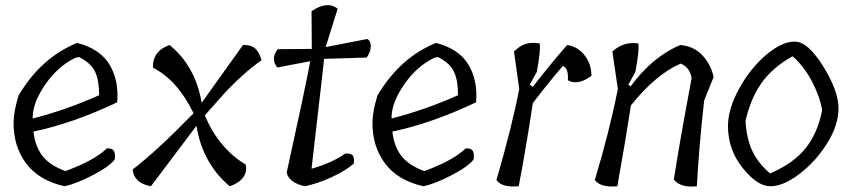

<svg xmlns="http://www.w3.org/2000/svg" viewBox="-20 -712 3259 734"><path d="M275 -548Q363 -525 399 -464.5Q435 -404 428 -321Q260 -241 108 -209Q114 -153 142 -116.5Q170 -80 230 -58Q338 -97 389 -145Q409 -145 415 -136Q421 -127 419 -103Q399 -76 336 -43Q273 -10 227 0Q128 -22 79 -88.5Q30 -155 32 -248Q33 -288 51 -347Q137 -492 275 -548ZM105 -267V-259Q231 -291 359 -348Q359 -405 343.5 -438Q328 -471 282 -494L268 -491Q202 -459 154.5 -391Q107 -323 105 -267Z M751 -319 909 -540Q938 -541 954 -528Q970 -515 980 -482Q908 -431 835 -352Q812 -326 763 -271Q816 -145 919 -83Q926 -55 909 -33Q892 -11 858 0Q754 -88 731 -231L557 0Q493 -11 487 -64Q582 -137 720 -279Q658 -406 565 -453Q562 -516 628 -540Q727 -460 751 -319Z M1382 -492 1219 -487Q1212 -420 1195.5 -280.5Q1179 -141 1171 -67Q1249 -89 1300 -125Q1323 -126 1329 -117Q1335 -108 1333 -87Q1301 -59 1247.5 -34.5Q1194 -10 1146 0Q1085 -13 1076 -52Q1149 -384 1166 -478L1040 -454Q1013 -488 1042 -524L1172 -525L1171 -669Q1230 -710 1271 -679L1225 -532L1384 -563Q1398 -555 1397.5 -534.5Q1397 -514 1382 -492Z M1647 -548Q1735 -525 1771 -464.5Q1807 -404 1800 -321Q1632 -241 1480 -209Q1486 -153 1514 -116.5Q1542 -80 1602 -58Q1710 -97 1761 -145Q1781 -145 1787 -136Q1793 -127 1791 -103Q1771 -76 1708 -43Q1645 -10 1599 0Q1500 -22 1451 -88.5Q1402 -155 1404 -248Q1405 -288 1423 -347Q1509 -492 1647 -548ZM1477 -267V-259Q1603 -291 1731 -348Q1731 -405 1715.5 -438Q1700 -471 1654 -494L1640 -491Q1574 -459 1526.5 -391Q1479 -323 1477 -267Z M2005 -388 2017 -380Q2072 -452 2148 -540Q2189 -534 2215 -500.5Q2241 -467 2241 -422Q2190 -384 2151 -405Q2154 -451 2132 -460Q2083 -404 2017 -318Q1990 -140 1963 0Q1898 6 1878 -24Q1938 -231 1965 -372L1945 -515Q1967 -537 1989 -544Q2011 -551 2043 -546Q2048 -522 2032 -437Z M2382 -388 2391 -382Q2475 -496 2581 -540Q2635 -535 2667.5 -498Q2700 -461 2708 -417L2672 -328Q2653 -162 2644 0Q2583 7 2556 -25Q2577 -163 2624 -413Q2618 -454 2582 -469Q2486 -427 2392 -309Q2370 -167 2340 0Q2276 6 2254 -24Q2310 -210 2342 -372L2321 -515Q2363 -554 2420 -546Q2425 -522 2409 -437Z M2763 -230Q2763 -295 2805 -372Q2847 -449 2907.5 -501Q2968 -553 3018 -553Q3068 -553 3126 -460Q3184 -367 3185.5 -302Q3187 -237 3143.5 -166.5Q3100 -96 3037.5 -48Q2975 0 2925 0Q2875 0 2819 -70Q2763 -140 2763 -230ZM3010 -497Q2930 -452 2889 -391.5Q2848 -331 2830 -249Q2834 -182 2856 -135Q2878 -88 2924 -49Q3013 -87 3059.5 -145Q3106 -203 3123 -291Q3114 -344 3084 -401Q3054 -458 3010 -497Z"/></svg>

Font: Tillana
Style: Regular
Weight: 400
Designer: Lipi Raval (Devanagari, Latin), Jonny Pinhorn (Latin)
Foundry: Indian Type Foundry
Version: Version 2.003;PS 1.0;hotconv 1.0.79;makeotf.lib2.5.61930; tt